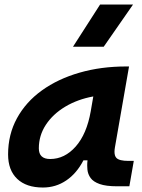

<svg xmlns="http://www.w3.org/2000/svg" viewBox="-20 -815 626 845"><path d="M168.9 10.3Q95.7 10.3 55.7 -27.8Q15.6 -65.9 15.6 -135.3Q15.6 -223.1 54.7 -294.7Q93.8 -366.2 164.3 -417Q234.9 -467.8 329.6 -495.1Q424.3 -522.5 535.6 -522.5H547.9L485.8 -166.5Q483.9 -155.8 483.9 -147Q483.9 -128.4 492.7 -119.6Q505.4 -106.9 545.4 -106.9H568.8L549.3 4.9H496.1Q446.3 4.9 418.5 -5.1Q390.6 -15.1 378.7 -31.7Q366.7 -48.3 364.7 -68.8Q363.8 -77.6 363.8 -86.9Q363.8 -98.1 365.2 -109.4H347.2Q317.4 -51.8 271.5 -20.8Q225.6 10.3 168.9 10.3ZM200.7 -115.2Q264.6 -115.2 313.2 -170.2Q361.8 -225.1 379.4 -325.7L390.6 -390.6Q321.3 -377.9 267.1 -345.5Q212.9 -313 181.9 -265.9Q150.9 -218.8 150.9 -162.1Q150.9 -115.2 200.7 -115.2ZM301.3 -609.4 420.4 -794.9H565.4L436.5 -609.4Z"/></svg>

Font: CaskaydiaCove NFP
Style: Bold Italic
Weight: 700
Italic angle: -10°
Designer: Aaron Bell
Foundry: Saja Typeworks
Version: Version 2111.001; VTT 6.35;Nerd Fonts 3.1.1